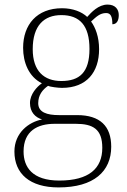

<svg xmlns="http://www.w3.org/2000/svg" viewBox="-20 -579 556 839"><path d="M236 240C390 240 466 170 466 62C466 -28 417 -76 317 -76H238C185 -76 147 -88 147 -128C147 -164 166 -187 190 -204C200 -199 235 -195 251 -195C359 -195 413 -264 413 -364C413 -418 397 -459 378 -485C401 -506 417 -522 444 -522C464 -522 471 -506 471 -473C490 -473 499 -489 499 -513C499 -538 484 -559 450 -559C410 -559 379 -525 361 -505C338 -527 299 -543 251 -543C141 -543 81 -471 81 -370C81 -307 105 -244 163 -215C141 -200 111 -167 111 -129C111 -89 134 -66 164 -57C105 -46 43 2 43 83C43 180 110 240 236 240ZM248 -225C173 -225 123 -268 123 -364C123 -468 173 -513 248 -513C328 -513 371 -468 371 -365C371 -262 327 -225 248 -225ZM239 210C121 210 83 151 83 83C83 -7 144 -38 219 -38H311C386 -38 427 -15 427 67C427 157 369 210 239 210Z"/></svg>

Font: Noto Serif Devanagari ExtraLight
Style: Regular
Weight: 200
Designer: Universal Thirst, Indian Type Foundry and the Monotype Design Team
Foundry: Monotype Imaging Inc.
Version: Version 2.004